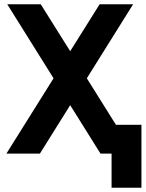

<svg xmlns="http://www.w3.org/2000/svg" viewBox="-20 -720 683 900"><path d="M447 -700 309 -480 171 -700H14L231 -353L10 0H167L309 -227L451 0H608L387 -353L604 -700ZM503 160H643V-135H503Z"/></svg>

Font: Unageo
Style: Bold
Weight: 700
Designer: Richard Sepsi
Foundry: Richard Sepsi
Version: Version 2.000